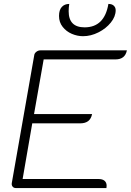

<svg xmlns="http://www.w3.org/2000/svg" viewBox="-20 -956 665 976"><path d="M154 -675Q155 -685 164.5 -692.5Q174 -700 185 -700H625Q616 -654 567 -654H202L153 -376H448Q439 -329 388 -329H144L95 -46H481Q501 -46 511.5 -37Q522 -28 522 -12Q522 -4 521 0H61Q50 0 44 -7.5Q38 -15 40 -26ZM280 -875Q280 -905 294 -920.5Q308 -936 332 -936Q329 -917 329 -899Q329 -817 410 -817Q511 -817 531 -936Q549 -936 558.5 -927Q568 -918 568 -904Q568 -872 543.5 -841.5Q519 -811 480.5 -791.5Q442 -772 402 -772Q373 -772 345 -784Q317 -796 298.5 -819.5Q280 -843 280 -875Z"/></svg>

Font: K2D Thin
Style: Italic
Weight: 100
Italic angle: -10°
Designer: Katatrad Aksorn Co.,Ltd.
Foundry: Cadson Demak Co.,Ltd.
Version: Version 1.000; ttfautohint (v1.6)